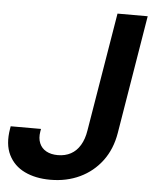

<svg xmlns="http://www.w3.org/2000/svg" viewBox="-59 -772 657 826"><g transform="rotate(5 270.0 -359.5)"><path d="M189 9.8Q125 9.8 77.9 -12.9Q30.8 -35.6 8.5 -81.1Q-13.7 -126.5 -2.4 -193.4L-0.5 -204.6H130.4L128.4 -193.4Q123.5 -164.1 132.6 -142.6Q141.6 -121.1 162.1 -109.9Q182.6 -98.6 211.9 -98.6Q243.7 -98.6 268.1 -111.8Q292.5 -125 308.3 -151.4Q324.2 -177.7 330.1 -215.8L415 -727.5H545.4L460.9 -215.8Q449.2 -145.5 411.4 -95Q373.5 -44.4 316.4 -17.3Q259.3 9.8 189 9.8Z"/></g></svg>

Font: Inter Tight SemiBold
Style: Italic
Weight: 600
Italic angle: -9.39999°
Designer: Rasmus Andersson
Foundry: rsms
Version: Version 3.004